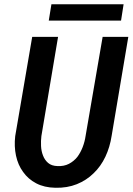

<svg xmlns="http://www.w3.org/2000/svg" viewBox="-20 -887 633 917"><path d="M592.8 -710.9H470.2L388.7 -237.3Q384.8 -210.4 374.8 -184.3Q364.7 -158.2 349.1 -137.2Q332.5 -116.7 309.1 -104.5Q285.6 -92.3 254.4 -93.8Q226.1 -94.7 209.7 -108.9Q193.4 -123 185.5 -144Q177.2 -165 176 -189.7Q174.8 -214.4 177.7 -237.3L257.3 -710.9H133.8L52.7 -237.3Q46.9 -188 56.4 -143.6Q65.9 -99.1 90.3 -65.9Q114.3 -31.7 152.8 -11.5Q191.4 8.8 244.1 9.8Q300.8 11.2 346.9 -7.3Q393.1 -25.9 427.2 -59.6Q461.4 -92.3 483.2 -138.2Q504.9 -184.1 513.2 -238.3ZM558.1 -788.6 570.3 -866.7H225.6L212.9 -788.6Z"/></svg>

Font: Roboto Mono SemiBold
Style: Italic
Weight: 600
Italic angle: -10°
Monospace: yes
Designer: Google
Version: Version 3.000